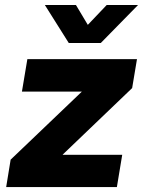

<svg xmlns="http://www.w3.org/2000/svg" viewBox="-20 -754 581 774"><path d="M4.9 0 22.9 -110.4 309.1 -383.8 309.6 -384.8H68.4L90.3 -515.6H532.2L512.7 -398.9L232.9 -130.9V-129.9H472.7L451.2 0ZM286.1 -733.9 334 -653.8 410.2 -733.9H536.1V-733.4L386.2 -580.6H257.3L161.1 -733.4V-733.9Z"/></svg>

Font: Inter Display ExtraBold
Style: Italic
Weight: 800
Italic angle: -9.39999°
Designer: Rasmus Andersson
Foundry: rsms
Version: Version 4.000;git-a52131595